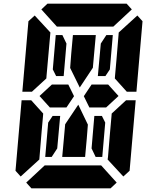

<svg xmlns="http://www.w3.org/2000/svg" viewBox="-20 -1020 856 1040"><path d="M550 -356 534 -170H498L476 -216L491 -392H532ZM566 -562 622 -500 555 -438H495H464L434 -499L476 -562H506H520ZM556 -830H591L575 -644L551 -608H510L526 -784ZM366 -731 375 -830H499L490 -731L483 -653L412 -546L360 -652ZM156 -526 153 -523H101L134 -905L168 -936L253 -844L240 -698L232 -608L231 -595ZM585 -405 663 -477H715L682 -95L648 -64L563 -156L565 -170L576 -302L584 -392ZM205 -302 193 -156 92 -64 64 -95 97 -477H149L158 -467L214 -405L213 -392ZM204 -969 237 -1000H390H514H666L694 -969L594 -876H587H534H503H379H348H295H288ZM265 -392H306L290 -216L260 -170H225L241 -356ZM612 -31 579 0H426H302H150L122 -31L222 -124H528ZM724 -936 752 -905 719 -523H667L658 -533L602 -595L603 -608L611 -698L622 -830L623 -844ZM450 -269 441 -170H317L326 -269L333 -347L404 -453L456 -345ZM350 -562 381 -499 340 -438H310H250L194 -500L261 -562H306H321ZM266 -644 282 -830H318L340 -784L325 -608H284Z"/></svg>

Font: DSEG14 Classic Mini
Style: Bold Italic
Weight: 700
Italic angle: -5°
Designer: Keshikan(Twitter:@keshinomi_88pro)
Version: Version 0.46